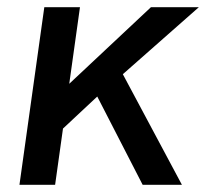

<svg xmlns="http://www.w3.org/2000/svg" viewBox="-20 -513 582 533"><path d="M144 -146 159 -268 399 -493H532L321 -307L485 0H376L250 -245ZM34 0 103 -493H202L133 0Z"/></svg>

Font: Hanken Grotesk Medium
Style: Italic
Weight: 500
Italic angle: -8°
Designer: Alfredo Marco Pradil
Foundry: Hanken Design Co.
Version: Version 3.013